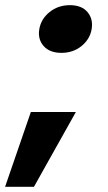

<svg xmlns="http://www.w3.org/2000/svg" viewBox="-51 -597 418 745"><path d="M187.4 -391.9Q141.6 -391.9 118.3 -418.4Q94.9 -445 101.5 -483.9Q108.1 -523.3 141.3 -550.2Q174.5 -577 220.3 -577Q265.6 -577 288.4 -550.2Q311.2 -523.3 304.6 -483.9Q298 -445 265.4 -418.4Q232.7 -391.9 187.4 -391.9ZM-31.3 127.9 68.7 -162.4H243.4L80.7 127.9Z"/></svg>

Font: Poppins Variable
Style: Italic
Weight: 100
Italic angle: -10°
Designer: Jonny Pinhorn
Foundry: Indian Type Foundry
Version: Version 6.000